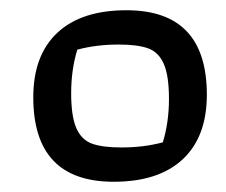

<svg xmlns="http://www.w3.org/2000/svg" viewBox="-20 -636 441 375"><path d="M45 -446Q45 -528 92 -572Q139 -616 227 -616Q384 -616 384 -451Q384 -369 337 -325Q290 -281 202 -281Q45 -281 45 -446ZM298 -358Q310 -397 310 -443Q310 -488 300 -511Q290 -534 269.5 -541.5Q249 -549 212 -549Q168 -549 131 -539Q119 -500 119 -454Q119 -409 129 -386Q139 -363 159.5 -355.5Q180 -348 217 -348Q261 -348 298 -358Z"/></svg>

Font: Athiti Medium
Style: Regular
Weight: 500
Designer: CadsonDemak Team
Foundry: CadsonDemak
Version: Version 1.033